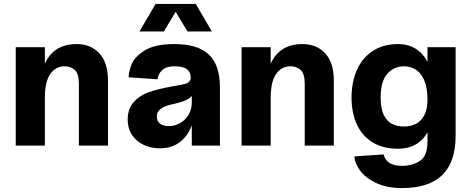

<svg xmlns="http://www.w3.org/2000/svg" viewBox="-20 -740 2406 976"><path d="M309 -403Q262 -403 235 -363Q208 -323 208 -243L182 -263Q182 -344 202 -400.5Q222 -457 264 -486.5Q306 -516 370 -516Q441 -516 485 -469Q529 -422 529 -329V0H381V-313Q381 -366 360 -384.5Q339 -403 309 -403ZM60 -500H208V0H60Z M629 -131Q629 -187 659.5 -221Q690 -255 737 -271.5Q784 -288 856 -301L878 -305Q910 -310 924 -314.5Q938 -319 945 -329Q952 -339 948 -360Q943 -382 923.5 -392.5Q904 -403 866 -403Q825 -403 804 -383Q783 -363 781 -337L634 -347Q634 -376 649 -413.5Q664 -451 715.5 -483.5Q767 -516 866 -516Q986 -516 1042 -462.5Q1098 -409 1098 -296V0H955V-129H964Q953 -89 931.5 -57Q910 -25 875.5 -5.5Q841 14 793 14Q748 14 710.5 -3.5Q673 -21 651 -54Q629 -87 629 -131ZM955 -219V-269H964Q957 -247 932 -234Q907 -221 852 -209Q815 -201 796 -186Q777 -171 777 -149Q777 -124 793.5 -111.5Q810 -99 838 -99Q868 -99 895 -114Q922 -129 938.5 -156.5Q955 -184 955 -219ZM771 -720H975L1057 -580H933L873 -680L813 -580H689Z M1457 -403Q1410 -403 1383 -363Q1356 -323 1356 -243L1330 -263Q1330 -344 1350 -400.5Q1370 -457 1412 -486.5Q1454 -516 1518 -516Q1589 -516 1633 -469Q1677 -422 1677 -329V0H1529V-313Q1529 -366 1508 -384.5Q1487 -403 1457 -403ZM1208 -500H1356V0H1208Z M1782 55 1930 45Q1935 65 1947.5 78Q1960 91 1979.5 97Q1999 103 2024 103Q2076 103 2114.5 78Q2153 53 2153 -20V-500H2296V-50Q2296 84 2228 150Q2160 216 2024 216Q1945 216 1890.5 189.5Q1836 163 1809 125Q1782 87 1782 55ZM1767 -244Q1767 -321 1793.5 -382.5Q1820 -444 1873.5 -480Q1927 -516 2004 -516Q2059 -516 2099.5 -488Q2140 -460 2161.5 -406.5Q2183 -353 2183 -279V-224L2153 -234Q2153 -294 2136.5 -332Q2120 -370 2093 -386.5Q2066 -403 2034 -403Q1983 -403 1949 -365Q1915 -327 1915 -244Q1915 -187 1931.5 -154.5Q1948 -122 1974 -109.5Q2000 -97 2034 -97Q2067 -97 2093.5 -110Q2120 -123 2136.5 -153.5Q2153 -184 2153 -234L2183 -264V-209Q2183 -99 2135.5 -41.5Q2088 16 2004 16Q1926 16 1873 -17Q1820 -50 1793.5 -108.5Q1767 -167 1767 -244Z"/></svg>

Font: Uncut Sans VF
Style: Regular
Weight: 400
Designer: Kasper Nordkvist
Foundry: Uncut Type
Version: Version 1.100;FEAKit 1.0